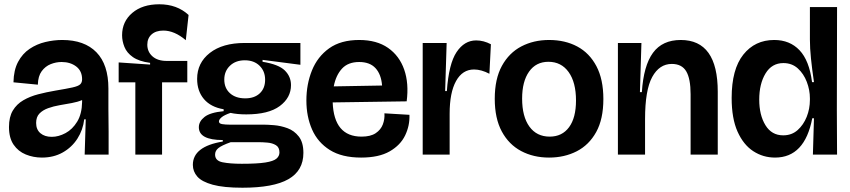

<svg xmlns="http://www.w3.org/2000/svg" viewBox="-20 -723 3976 898"><path d="M176 14Q136 14 100.5 -0.5Q65 -15 43.5 -46.5Q22 -78 22 -129Q22 -176 40 -206Q58 -236 89 -254Q120 -272 158.5 -282Q197 -292 238 -299Q292 -308 319 -314Q346 -320 355 -328.5Q364 -337 364 -352Q364 -391 336.5 -412Q309 -433 268 -433Q242 -433 217 -423Q192 -413 175 -390Q158 -367 157 -327L43 -338Q44 -395 64.5 -433.5Q85 -472 118.5 -494.5Q152 -517 192 -526.5Q232 -536 271 -536Q375 -536 431 -478.5Q487 -421 487 -309V-213Q488 -160 488 -106.5Q488 -53 488 0H376Q377 -41 378.5 -81Q380 -121 381 -165H374Q368 -115 342 -74.5Q316 -34 273.5 -10Q231 14 176 14ZM222 -83Q254 -83 286.5 -100.5Q319 -118 341 -154Q363 -190 364 -246V-255Q343 -246 315.5 -241Q288 -236 259 -231Q230 -226 205 -217Q180 -208 164.5 -192Q149 -176 149 -148Q149 -117 169 -100Q189 -83 222 -83Z M613 0V-338H535V-431L682 -421V-429Q630 -436 601.5 -456Q573 -476 562 -503.5Q551 -531 551 -558Q551 -622 598.5 -662.5Q646 -703 725 -703Q808 -703 862 -653L849 -535Q796 -580 744 -580Q709 -580 689 -562Q669 -544 669 -514Q669 -481 693 -459.5Q717 -438 760 -438H856V-338H738V0Z M1114 155Q1026 155 975 141Q924 127 903 103Q882 79 882 48Q882 -38 1022 -61V-68Q910 -68 910 -128Q910 -155 936.5 -176Q963 -197 1026 -203V-212Q966 -222 934 -259.5Q902 -297 902 -354Q902 -429 961.5 -475.5Q1021 -522 1124 -522H1385V-420L1208 -443V-434Q1283 -422 1312 -393.5Q1341 -365 1341 -325Q1341 -266 1288.5 -227Q1236 -188 1132 -188Q1090 -188 1058 -195Q1029 -185 1016.5 -174.5Q1004 -164 1004 -155Q1004 -145 1019 -142.5Q1034 -140 1054 -140H1213Q1231 -140 1262 -137.5Q1293 -135 1324.5 -123.5Q1356 -112 1377.5 -84.5Q1399 -57 1399 -8Q1399 75 1329 115Q1259 155 1114 155ZM1127 -263Q1170 -263 1195 -286.5Q1220 -310 1220 -350Q1220 -390 1194 -415.5Q1168 -441 1125 -441Q1082 -441 1055.5 -415.5Q1029 -390 1029 -351Q1029 -311 1055.5 -287Q1082 -263 1127 -263ZM1111 43Q1183 43 1221 37Q1259 31 1273 19Q1287 7 1287 -10Q1287 -34 1270.5 -44Q1254 -54 1231 -56Q1208 -58 1191 -58H1059Q1017 -43 1001.5 -30.5Q986 -18 986 0Q986 29 1021 36Q1056 43 1111 43Z M1669 14Q1579 14 1522.5 -21.5Q1466 -57 1439.5 -117.5Q1413 -178 1413 -253Q1413 -329 1439 -393.5Q1465 -458 1519.5 -497Q1574 -536 1660 -536Q1742 -536 1795 -499Q1848 -462 1870.5 -397.5Q1893 -333 1882 -249L1536 -244Q1542 -84 1671 -84Q1713 -84 1737 -100Q1761 -116 1770.5 -141Q1780 -166 1778 -193L1895 -186Q1897 -136 1875 -90Q1853 -44 1802.5 -15Q1752 14 1669 14ZM1660 -433Q1608 -433 1579.5 -402Q1551 -371 1541 -319L1767 -323Q1763 -375 1736.5 -404Q1710 -433 1660 -433Z M1957 0V-266V-522H2069L2062 -297H2070Q2079 -425 2115.5 -479.5Q2152 -534 2207 -534Q2242 -534 2276 -516L2269 -378Q2231 -398 2197 -398Q2143 -398 2113 -344Q2083 -290 2083 -191V0Z M2548 14Q2475 14 2417.5 -16.5Q2360 -47 2327 -108Q2294 -169 2294 -261Q2294 -354 2327.5 -415Q2361 -476 2418.5 -506Q2476 -536 2548 -536Q2623 -536 2680 -505.5Q2737 -475 2769.5 -413.5Q2802 -352 2802 -260Q2802 -166 2768.5 -105.5Q2735 -45 2677.5 -15.5Q2620 14 2548 14ZM2551 -84Q2609 -84 2641.5 -128Q2674 -172 2674 -253Q2674 -338 2639.5 -386Q2605 -434 2545 -434Q2487 -434 2454.5 -388Q2422 -342 2422 -262Q2422 -178 2456 -131Q2490 -84 2551 -84Z M2870 0V-272V-522H2980L2973 -292H2982Q2990 -416 3034 -476Q3078 -536 3164 -536Q3337 -536 3337 -294V0H3210V-282Q3210 -355 3189.5 -389.5Q3169 -424 3122 -424Q3064 -424 3030.5 -363Q2997 -302 2997 -166V0Z M3605 14Q3549 14 3503 -16Q3457 -46 3429.5 -107.5Q3402 -169 3402 -265Q3402 -399 3456.5 -467.5Q3511 -536 3601 -536Q3674 -536 3719.5 -488Q3765 -440 3778 -339H3787Q3778 -400 3773 -449Q3768 -498 3768 -538V-690H3895L3894 -207L3895 0H3782L3787 -170H3779Q3744 14 3605 14ZM3643 -90Q3683 -90 3710.5 -114.5Q3738 -139 3753 -176.5Q3768 -214 3768 -256V-263Q3768 -302 3753.5 -340Q3739 -378 3711.5 -403Q3684 -428 3644 -428Q3590 -428 3560.5 -379.5Q3531 -331 3531 -257Q3531 -185 3560 -137.5Q3589 -90 3643 -90Z"/></svg>

Font: Bricolage Grotesque 96pt SemiBold
Style: Regular
Weight: 600
Designer: Mathieu Triay
Foundry: Atelier Triay
Version: Version 1.001; ttfautohint (v1.8.4.7-5d5b);gftools[0.9.33.de